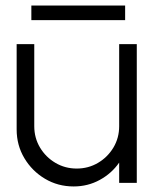

<svg xmlns="http://www.w3.org/2000/svg" viewBox="-20 -659 553 692"><path d="M40 -192.5V-500H103.5V-204Q103.5 -162 124.2 -127.2Q145 -92.5 179.8 -72Q214.5 -51.5 256.5 -51.5Q298.5 -51.5 333.2 -72Q368 -92.5 388.8 -127.2Q409.5 -162 409.5 -204V-500H473V0H409.5V-73Q382.5 -34 339.5 -10.5Q296.5 13 245.5 13Q188.5 13 142 -14.8Q95.5 -42.5 67.8 -89Q40 -135.5 40 -192.5ZM93 -639H431V-586.5H93Z"/></svg>

Font: Urbanist Light
Style: Regular
Weight: 300
Designer: Corey Hu
Foundry: Corey Hu
Version: Version 1.330; ttfautohint (v1.8.4.7-5d5b)